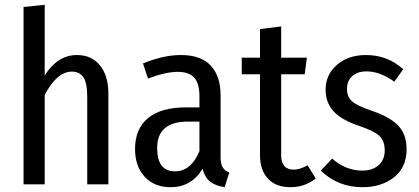

<svg xmlns="http://www.w3.org/2000/svg" viewBox="-20 -767 1743 799"><path d="M300 -538Q361 -538 396 -495Q431 -452 431 -377V0H343V-365Q343 -422 327 -445.5Q311 -469 279 -469Q217 -469 166 -372V0H78V-738L166 -747V-453Q220 -538 300 -538Z M898 -114Q898 -85 906.5 -71Q915 -57 934 -49L915 12Q876 6 854 -11.5Q832 -29 823 -65Q777 12 690 12Q622 12 582 -31.5Q542 -75 542 -147Q542 -231 596 -275.5Q650 -320 752 -320H810V-366Q810 -420 788 -444Q766 -468 720 -468Q669 -468 596 -440L575 -503Q660 -538 733 -538Q816 -538 857 -494Q898 -450 898 -370ZM708 -54Q775 -54 810 -138V-261H762Q634 -261 634 -151Q634 -54 708 -54Z M1260 -79 1294 -24Q1248 12 1189 12Q1128 12 1095 -23.5Q1062 -59 1062 -121V-458H986V-527H1062V-646L1150 -657V-527H1257L1248 -458H1150V-122Q1150 -61 1203 -61Q1227 -61 1260 -79Z M1503 -538Q1593 -538 1658 -479L1621 -427Q1561 -470 1505 -470Q1468 -470 1446 -450.5Q1424 -431 1424 -397Q1424 -364 1445 -345.5Q1466 -327 1524 -307Q1600 -282 1636 -245.5Q1672 -209 1672 -146Q1672 -70 1619.5 -29Q1567 12 1489 12Q1386 12 1315 -57L1362 -107Q1420 -57 1487 -57Q1530 -57 1555.5 -79.5Q1581 -102 1581 -141Q1581 -181 1559 -201.5Q1537 -222 1472 -244Q1399 -269 1367 -305Q1335 -341 1335 -394Q1335 -456 1382 -497Q1429 -538 1503 -538Z"/></svg>

Font: Fira Sans Condensed
Style: Regular
Weight: 400
Width: 3
Designer: Carrois Corporate & Edenspiekermann AG
Foundry: Carrois Corporate GbR & Edenspiekermann AG
Version: Version 4.202;PS 004.202;hotconv 1.0.88;makeotf.lib2.5.64775